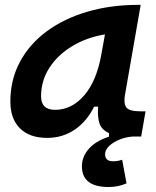

<svg xmlns="http://www.w3.org/2000/svg" viewBox="-20 -542 626 769"><path d="M414.6 207Q308.1 207 308.1 124Q308.1 86.4 335 54.9Q361.8 23.4 416.5 5.4V-8.8Q384.8 -23.4 377.4 -51.3Q372.1 -70.3 372.1 -93.8Q372.1 -103.5 373 -114.7H356.9Q327.1 -54.7 278.6 -22.2Q230 10.3 168.9 10.3Q98.6 10.3 60.1 -27.8Q21.5 -65.9 21.5 -135.3Q21.5 -223.1 60.1 -294.7Q98.6 -366.2 167.7 -417Q236.8 -467.8 330.1 -495.1Q423.3 -522.5 532.2 -522.5H543.5L480.5 -161.6Q478.5 -149.4 478.5 -140.1Q478.5 -120.6 486.8 -110.8Q499.5 -96.2 541 -96.2H563L545.4 4.9H511.7Q483.4 6.8 458 17.3Q432.6 27.8 416.7 43.2Q400.9 58.6 400.9 76.2Q400.9 104 433.6 104Q451.7 104 469.2 97.7L486.8 192.4Q454.1 207 414.6 207ZM200.7 -102.1Q267.6 -102.1 317.6 -160.4Q367.7 -218.8 386.2 -325.7L400.4 -404.3Q326.7 -392.1 268.8 -356.9Q210.9 -321.8 177.7 -270.3Q144.5 -218.8 144.5 -156.2Q144.5 -102.1 200.7 -102.1Z"/></svg>

Font: CaskaydiaCove NFP SemiBold
Style: Italic
Weight: 600
Italic angle: -10°
Designer: Aaron Bell
Foundry: Saja Typeworks
Version: Version 2111.001; VTT 6.35;Nerd Fonts 3.1.1